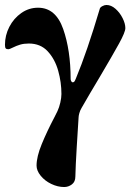

<svg xmlns="http://www.w3.org/2000/svg" viewBox="-25 -468 537 772"><path d="M122 198Q122 162 143 111Q164 60 194 3L206 -21Q213 -36 217.5 -55.5Q222 -75 222 -90Q222 -137 209 -183.5Q196 -230 167 -261.5Q138 -293 91 -293Q71 -293 56 -288.5Q41 -284 27 -277Q13 -270 9 -270Q1 -270 -2 -273.5Q-5 -277 -5 -288Q-5 -326 12.5 -360Q30 -394 60.5 -415.5Q91 -437 128 -437Q199 -437 229 -351.5Q259 -266 259 -150Q259 -146 261.5 -141.5Q264 -137 267 -137Q271 -137 273.5 -139.5Q276 -142 280 -152Q325 -260 376 -432Q377 -438 386 -443Q395 -448 403 -448Q422 -448 439.5 -432.5Q457 -417 468 -395Q479 -373 479 -355Q479 -339 454 -293.5Q429 -248 377 -160Q335 -90 303 -34Q297 -24 294 -13Q291 -2 291 4Q288 49 283.5 124Q279 199 278 242Q278 263 264 273.5Q250 284 233 284Q207 284 181 271.5Q155 259 138.5 238.5Q122 218 122 198Z"/></svg>

Font: EB Garamond ExtraBold
Style: Regular
Weight: 800
Designer: Georg Duffner and Octavio Pardo
Foundry: Georg Duffner
Version: Version 1.000